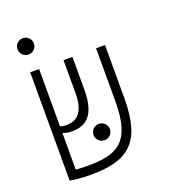

<svg xmlns="http://www.w3.org/2000/svg" viewBox="-140 -865 866 976"><g transform="rotate(-20 293.0 -376.5)"><path d="M184.6 9.3C381.8 9.3 476.6 -55.2 476.6 -296.9V-585.9H428.2V-297.9C428.2 -73.2 339.8 -39.1 181.6 -39.1C154.3 -39.1 134.3 -40.5 120.1 -42V-239.7C137.7 -233.4 149.4 -231 172.9 -231C242.7 -231 300.3 -268.6 300.3 -406.7V-585.9H252V-409.2C252 -293.5 202.6 -270.5 153.8 -270.5C138.7 -270.5 130.4 -271.5 120.1 -276.4V-585.9H71.8V0C86.9 2.9 127 9.3 184.6 9.3ZM309.6 -131.8C334 -131.8 354 -151.4 354 -175.8C354 -200.2 334 -220.2 309.6 -220.2C285.2 -220.2 265.1 -200.2 265.1 -175.8C265.1 -151.4 285.2 -131.8 309.6 -131.8ZM95.2 -673.3C119.6 -673.3 139.6 -692.9 139.6 -717.3C139.6 -741.7 119.6 -761.7 95.2 -761.7C70.8 -761.7 50.8 -741.7 50.8 -717.3C50.8 -692.9 70.8 -673.3 95.2 -673.3Z"/></g></svg>

Font: Cascadia Mono PL ExtraLight
Style: Regular
Weight: 200
Monospace: yes
Designer: Aaron Bell
Foundry: Saja Typeworks
Version: Version 2404.023